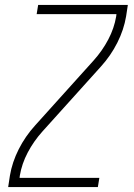

<svg xmlns="http://www.w3.org/2000/svg" viewBox="-20 -755 540 775"><path d="M13 0 20 -46Q29 -100 55.5 -152.5Q82 -205 122 -249L358 -511Q393 -550 417 -595.5Q441 -641 449 -689L450 -698H128L134 -735H496L489 -689Q480 -635 453.5 -582.5Q427 -530 387 -486L151 -224Q116 -185 92 -139.5Q68 -94 60 -46L59 -37H381L375 0Z"/></svg>

Font: Iosevka Term Curly Extralight
Style: Italic
Weight: 200
Italic angle: -9°
Designer: Belleve Invis
Foundry: Belleve Invis
Version: Version 32.3.0